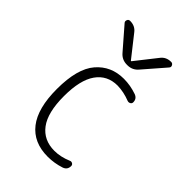

<svg xmlns="http://www.w3.org/2000/svg" viewBox="-226 -848 951 951"><g transform="rotate(45 250.0 -372.5)"><path d="M190.4 -617.2 93.8 -728.5Q87.9 -735.4 91.8 -745.1Q95.7 -754.9 106.4 -754.9Q141.6 -754.9 161.1 -728.5L248 -618.2Q249 -617.2 250 -617.2L252 -618.2L338.9 -728.5Q358.4 -754.9 393.6 -754.9Q403.3 -754.9 408.2 -745.6Q413.1 -736.3 406.2 -728.5L309.6 -617.2Q287.1 -589.8 252 -589.8H248Q212.9 -589.8 190.4 -617.2ZM293 9.8Q193.4 9.8 140.6 -57.6Q87.9 -125 87.9 -259.8Q87.9 -402.3 143.1 -466.3Q198.2 -530.3 287.1 -530.3Q333 -530.3 377.9 -514.6Q402.3 -505.9 402.3 -480.5Q402.3 -471.7 394.5 -467.3Q386.7 -462.9 377.9 -465.8Q333 -483.4 289.1 -484.4Q216.8 -484.4 177.2 -428.2Q137.7 -372.1 137.7 -259.8Q137.7 -144.5 179.2 -89.4Q220.7 -34.2 295.9 -34.2Q338.9 -34.2 384.8 -53.7Q392.6 -57.6 400.4 -53.2Q408.2 -48.8 408.2 -40Q408.2 -13.7 383.8 -4.9Q338.9 9.8 293 9.8Z"/></g></svg>

Font: Rounded-L Mgen+ 1m light
Style: Regular
Weight: 200
Designer: [Source Han Sans]
Ryoko NISHIZUKA  (kana & ideographs); Paul D. Hunt (Latin, Greek & Cyrillic); Wenlong ZHANG  (bopomofo
Version: Version 1.059.20150602